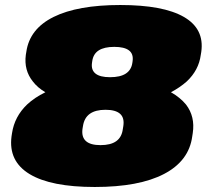

<svg xmlns="http://www.w3.org/2000/svg" viewBox="-20 -733 837 766"><path d="M358 13Q183 13 98 -38.5Q13 -90 26 -189L28 -202Q38 -268 88 -316Q118 -344 161 -365Q130 -383 111 -408Q75 -453 83 -514L85 -526Q98 -618 194 -665.5Q290 -713 460 -713Q631 -713 713.5 -665.5Q796 -618 783 -526L781 -514Q773 -453 725 -408Q698 -384 662 -365Q699 -344 722 -316Q759 -268 749 -202L747 -189Q734 -91 634.5 -39Q535 13 358 13ZM381 -154Q422 -154 444 -170Q466 -186 470 -218L472 -230Q477 -263 459 -279Q441 -295 401 -295Q361 -295 338.5 -279Q316 -263 311 -230L309 -218Q305 -186 323 -170Q341 -154 381 -154ZM419 -425Q460 -425 482 -439.5Q504 -454 508 -482L509 -489Q513 -518 494.5 -532Q476 -546 436 -546Q396 -546 374 -532Q352 -518 348 -489L347 -482Q343 -454 361 -439.5Q379 -425 419 -425Z"/></svg>

Font: Pathway Extreme 8pt Thin 12pt Black
Style: Italic
Weight: 900
Italic angle: -8°
Version: Version 1.001;gftools[0.9.26]